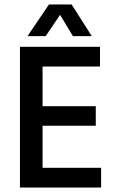

<svg xmlns="http://www.w3.org/2000/svg" viewBox="-20 -846 508 866"><path d="M303 -826 394 -683H309L251 -779L186 -683H104L201 -826ZM436 0H70V-635H431V-546H172V-367H412V-279H172V-89H436Z"/></svg>

Font: Gemunu Libre SemiBold
Style: Regular
Weight: 600
Designer: Puspanada Ekanayake, Sola Matas, Pathum Egodawatta, Kosala Senevirathne
Foundry: mooniak
Version: Version 1.100